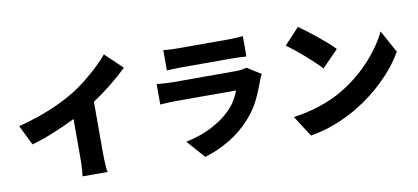

<svg xmlns="http://www.w3.org/2000/svg" viewBox="-78 -1103 3156 1448"><g transform="rotate(-10 1500.0 -379.0)"><path d="M49 -404Q186 -439 294 -484Q402 -529 486 -580Q537 -611 591 -654Q645 -697 693 -742.5Q741 -788 772 -826L903 -701Q847 -646 777 -590Q707 -534 636 -487V-93Q636 -69 637 -40.5Q638 -12 640 13Q642 38 646 52H454Q456 38 458 13Q460 -12 461 -40.5Q462 -69 462 -93V-386Q386 -348 298.5 -312Q211 -276 124 -251Z M1219 -780Q1240 -777 1272.5 -775.5Q1305 -774 1331 -774H1710Q1734 -774 1770 -775.5Q1806 -777 1828 -780V-624Q1807 -626 1772 -627Q1737 -628 1708 -628H1331Q1306 -628 1274 -627Q1242 -626 1219 -624ZM1919 -474Q1913 -463 1906.5 -449Q1900 -435 1897 -426Q1872 -354 1838 -284.5Q1804 -215 1748 -153Q1674 -70 1580.5 -15Q1487 40 1391 68L1270 -69Q1387 -94 1473.5 -140Q1560 -186 1614 -240Q1651 -277 1672.5 -314Q1694 -351 1707 -385H1252Q1233 -385 1196 -384Q1159 -383 1125 -380V-536Q1160 -533 1193.5 -531Q1227 -529 1252 -529H1728Q1757 -529 1778.5 -532.5Q1800 -536 1812 -541Z M2249 -776Q2275 -758 2310 -731.5Q2345 -705 2382.5 -674.5Q2420 -644 2453.5 -614.5Q2487 -585 2509 -561L2385 -434Q2365 -456 2334 -485.5Q2303 -515 2267 -546.5Q2231 -578 2196 -606Q2161 -634 2134 -653ZM2101 -112Q2211 -127 2306.5 -159Q2402 -191 2475 -234Q2565 -286 2639 -352.5Q2713 -419 2768.5 -491.5Q2824 -564 2857 -634L2951 -463Q2891 -357 2789 -257.5Q2687 -158 2562 -84Q2486 -39 2392.5 -3Q2299 33 2204 48Z"/></g></svg>

Font: Source Han Sans CN Heavy
Style: Regular
Weight: 900
Designer: Ryoko NISHIZUKA 西塚涼子 (kana, bopomofo & ideographs); Paul D. Hunt (Latin, Greek & Cyrillic); Sandoll Communications 산돌커뮤니
Foundry: Adobe
Version: Version 2.000;hotconv 1.0.107;makeotfexe 2.5.65593